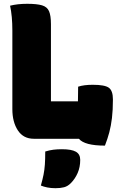

<svg xmlns="http://www.w3.org/2000/svg" viewBox="-20 -730 640 1010"><path d="M158 0Q103 0 74 -44Q45 -88 45 -156V-570Q45 -645 33 -700Q72 -710 123 -710Q174 -710 201 -702Q228 -694 238 -671Q248 -648 248 -603V-197H390Q390 -214 390.5 -233.5Q391 -253 391 -274Q421 -284 468 -284Q531 -284 552.5 -268.5Q574 -253 574 -207Q574 -151 569 -109.5Q564 -68 555 -34Q546 0 532 36Q425 36 395 0ZM218 67Q241 60 261 57.5Q281 55 306 55Q356 55 379 68Q402 81 402 111Q402 149 388.5 180Q375 211 352 234Q336 250 317 255Q298 260 272 260Q248 260 228.5 256Q209 252 195 246Q204 214 209 189Q214 164 216 136Q218 108 218 67Z"/></svg>

Font: Recursive Mn Csl St Blk
Style: Regular
Weight: 900
Monospace: yes
Version: Version 1.079;hotconv 1.0.112;makeotfexe 2.5.65598; ttfautoh